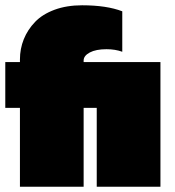

<svg xmlns="http://www.w3.org/2000/svg" viewBox="-25 -710 665 730"><path d="M50.8 0V-299.8H-4.9V-474.1H50.8V-483.9Q50.8 -524.4 65.4 -560.8Q80.1 -597.2 108.2 -626.5Q136.2 -655.8 182.4 -672.9Q228.5 -689.9 287.1 -689.9Q380.4 -689.9 439.9 -667V-513.2Q413.1 -522.9 379.9 -522.9Q339.8 -522.9 316.4 -510.5Q293 -498 293 -480V-474.1H585V0H342.8V-299.8H293V0Z"/></svg>

Font: Kanit Black
Style: Regular
Weight: 900
Designer: Katatrad Team
Foundry: CadsonDemak
Version: Version 1.000;PS 001.000;hotconv 1.0.88;makeotf.lib2.5.64775